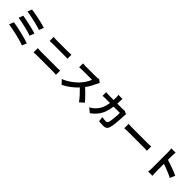

<svg xmlns="http://www.w3.org/2000/svg" viewBox="550 -2827 4900 4900"><g transform="rotate(45 3000.0 -377.5)"><path d="M285 -783Q324 -778 379.5 -769Q435 -760 497 -747.5Q559 -735 621.5 -721Q684 -707 738 -692.5Q792 -678 830 -665L779 -540Q744 -553 692 -567.5Q640 -582 579 -597Q518 -612 455.5 -625.5Q393 -639 336.5 -649.5Q280 -660 238 -665ZM239 -514Q293 -505 363 -491Q433 -477 507 -460.5Q581 -444 648 -426.5Q715 -409 762 -392L713 -267Q670 -284 605 -302Q540 -320 466 -337.5Q392 -355 320.5 -369.5Q249 -384 193 -393ZM188 -228Q239 -220 304 -207Q369 -194 439 -178Q509 -162 577.5 -145Q646 -128 704.5 -110.5Q763 -93 804 -78L749 47Q709 30 649.5 12.5Q590 -5 521.5 -22.5Q453 -40 383 -55.5Q313 -71 249.5 -83Q186 -95 138 -102Z M1170 -679Q1197 -676 1229.5 -674.5Q1262 -673 1287 -673H1701Q1731 -673 1761 -675Q1791 -677 1812 -679V-534Q1790 -535 1758.5 -536.5Q1727 -538 1701 -538H1288Q1260 -538 1228 -537Q1196 -536 1170 -534ZM1086 -190Q1115 -188 1148.5 -186Q1182 -184 1211 -184H1785Q1811 -184 1840.5 -185.5Q1870 -187 1895 -190V-37Q1869 -40 1838.5 -41.5Q1808 -43 1785 -43H1211Q1182 -43 1148 -41Q1114 -39 1086 -37Z M2834 -678Q2828 -670 2817 -650.5Q2806 -631 2799 -616Q2774 -558 2733 -483.5Q2692 -409 2642 -341Q2679 -309 2719 -270.5Q2759 -232 2796.5 -192.5Q2834 -153 2866.5 -117.5Q2899 -82 2921 -55L2807 44Q2758 -24 2692 -97.5Q2626 -171 2555 -239Q2476 -155 2379 -81Q2282 -7 2179 42L2076 -66Q2157 -96 2233 -143.5Q2309 -191 2374 -246Q2439 -301 2486 -353Q2519 -391 2549 -434Q2579 -477 2601.5 -520Q2624 -563 2635 -598H2296Q2265 -598 2229.5 -595Q2194 -592 2178 -591V-733Q2192 -731 2214 -729.5Q2236 -728 2258.5 -727Q2281 -726 2296 -726H2649Q2681 -726 2709 -730Q2737 -734 2752 -739Z M3532 -802Q3530 -785 3528.5 -758Q3527 -731 3526 -713Q3525 -690 3524.5 -667.5Q3524 -645 3522 -623H3710Q3729 -623 3748 -625Q3767 -627 3785 -630L3872 -588Q3870 -576 3867.5 -559.5Q3865 -543 3865 -535Q3864 -503 3861.5 -453Q3859 -403 3855 -345.5Q3851 -288 3844.5 -231Q3838 -174 3828.5 -125.5Q3819 -77 3806 -46Q3790 -8 3759.5 11.5Q3729 31 3677 31Q3634 31 3591 28.5Q3548 26 3512 23L3496 -111Q3533 -104 3570 -100.5Q3607 -97 3636 -97Q3660 -97 3672.5 -105.5Q3685 -114 3693 -132Q3704 -156 3712 -201Q3720 -246 3725 -300.5Q3730 -355 3732.5 -409Q3735 -463 3735 -503H3510Q3492 -371 3453 -271.5Q3414 -172 3351.5 -95.5Q3289 -19 3199 45L3083 -49Q3114 -66 3149 -91Q3184 -116 3214 -147Q3284 -216 3323.5 -302.5Q3363 -389 3379 -503H3247Q3222 -503 3184.5 -502.5Q3147 -502 3115 -499V-630Q3147 -627 3183 -625Q3219 -623 3247 -623H3390Q3391 -644 3391.5 -666Q3392 -688 3392 -710Q3392 -727 3390 -755.5Q3388 -784 3385 -802Z M4092 -463Q4110 -462 4138 -460.5Q4166 -459 4196.5 -458Q4227 -457 4253 -457H4790Q4825 -457 4856.5 -459.5Q4888 -462 4907 -463V-306Q4889 -307 4855.5 -309Q4822 -311 4790 -311H4253Q4210 -311 4165 -309.5Q4120 -308 4092 -306Z M5314 -96V-671Q5314 -697 5311.5 -731Q5309 -765 5304 -791H5460Q5457 -765 5454 -733.5Q5451 -702 5451 -671V-523Q5501 -508 5559.5 -488.5Q5618 -469 5676 -447.5Q5734 -426 5784.5 -405.5Q5835 -385 5869 -368L5812 -230Q5761 -257 5697.5 -284.5Q5634 -312 5569.5 -336.5Q5505 -361 5451 -379V-96Q5451 -82 5452.5 -56.5Q5454 -31 5456 -4Q5458 23 5460 44H5304Q5309 14 5311.5 -26Q5314 -66 5314 -96Z"/></g></svg>

Font: Chiron Sans HK TT
Style: Bold
Weight: 700
Designer: Ryoko NISHIZUKA 西塚涼子 (kana, bopomofo & ideographs); Paul D. Hunt (Latin, Greek & Cyrillic); Sandoll Communications 산돌커뮤니
Foundry: Adobe
Version: Version 2.022;hotconv 1.0.109;makeotfexe 2.5.65596